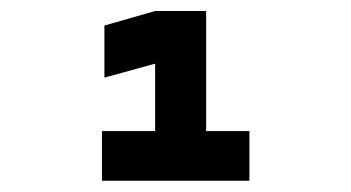

<svg xmlns="http://www.w3.org/2000/svg" viewBox="-20 -713 626 342"><path d="M161.6 -391.1V-479.5H256.3V-599.6L166 -574.7V-667.5L256.3 -693.4H347.2V-479.5H424.3V-391.1Z"/></svg>

Font: Cascadia Code SemiBold
Style: Regular
Weight: 600
Monospace: yes
Designer: Aaron Bell
Foundry: Saja Typeworks
Version: Version 2404.023; ttfautohint (v1.8.4)